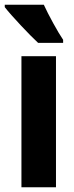

<svg xmlns="http://www.w3.org/2000/svg" viewBox="-36 -786 310 806"><path d="M148 -766H-16V-756C10 -722 90 -637 124 -606H229V-619C208 -649 166 -726 148 -766ZM199 0V-550H54V0Z"/></svg>

Font: Noto Sans Khmer UI ExtraCondensed ExtraBold
Style: Regular
Weight: 800
Width: 2
Designer: Danh Hong and the Monotype Design Team
Foundry: Monotype Imaging Inc.
Version: Version 2.002